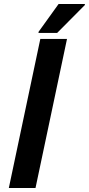

<svg xmlns="http://www.w3.org/2000/svg" viewBox="-20 -937 443 957"><path d="M24 0 181 -743H314L157 0ZM172 -773V-778L272 -917H403V-912L265 -773Z"/></svg>

Font: Saira Thin SemiBold
Style: Italic
Weight: 600
Italic angle: -12°
Version: Version 1.101